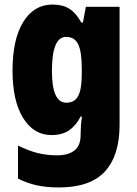

<svg xmlns="http://www.w3.org/2000/svg" viewBox="-20 -583 600 843"><path d="M211 -563Q255 -563 284.5 -544.5Q314 -526 337 -484H344L357 -553H505V-34Q505 99 441 169.5Q377 240 238 240Q184 240 141 230.5Q98 221 59 201V56Q105 79 145.5 89Q186 99 231 99Q279 99 306.5 78Q334 57 334 10V3Q334 -12 335.5 -33Q337 -54 340 -71H334Q313 -31 283 -10.5Q253 10 206 10Q128 10 81.5 -65Q35 -140 35 -273Q35 -410 82 -486.5Q129 -563 211 -563ZM270 -421Q208 -421 208 -271Q208 -132 271 -132Q308 -132 323.5 -162Q339 -192 339 -256V-283Q339 -355 323.5 -388Q308 -421 270 -421Z"/></svg>

Font: Noto Sans Malayalam Condensed Black
Style: Regular
Weight: 900
Width: 3
Designer: Jelle Bosma - Monotype Design Team
Foundry: Monotype Imaging Inc.
Version: Version 2.104; ttfautohint (v1.8.4.7-5d5b)